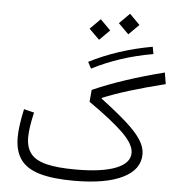

<svg xmlns="http://www.w3.org/2000/svg" viewBox="-61 -984 951 1040"><g transform="rotate(5 415.0 -464.0)"><path d="M76.7 -362.8 132.3 -349.1Q112.3 -263.7 112.3 -212.9Q112.3 -157.7 138.7 -124.3Q165 -90.8 224.9 -76.2Q284.7 -61.5 384.3 -61.5Q526.4 -61.5 602.1 -91.6Q677.7 -121.6 677.7 -177.7Q677.7 -224.1 615.5 -284.9Q553.2 -345.7 426.8 -433.6L432.6 -498.5Q511.2 -533.7 610.8 -566.7Q710.4 -599.6 819.3 -627L829.6 -564.9Q716.8 -536.6 634 -511Q551.3 -485.4 491.2 -460.4L490.7 -456.1Q577.6 -390.6 632.1 -341.8Q686.5 -293 711.9 -253.4Q737.3 -213.9 737.3 -175.8Q737.3 -91.8 644.3 -45.9Q551.3 0 380.4 0Q264.2 0 192.6 -21Q121.1 -42 88.4 -87.9Q55.7 -133.8 55.7 -208.5Q55.7 -267.1 76.7 -362.8ZM741.7 -760.3 749 -721.2Q569.3 -690.4 418.9 -613.3L400.4 -648.4Q476.6 -687.5 562.3 -715.6Q647.9 -743.7 741.7 -760.3ZM547.9 -871.6 604 -927.7 659.7 -871.6 604 -815.9ZM392.6 -828.1 448.7 -884.3 504.4 -828.1 448.7 -772.5Z"/></g></svg>

Font: Estedad-FD Light
Style: Regular
Weight: 300
Designer: Amin Abedi
Version: Version 7.3